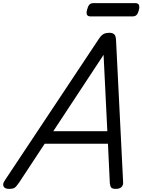

<svg xmlns="http://www.w3.org/2000/svg" viewBox="-73 -1195 911 1229"><path d="M-16 14Q-42 14 -50 -1.5Q-58 -17 -43 -39L559 -945Q574 -968 588.5 -976.5Q603 -985 628 -985Q647 -985 658 -975.5Q669 -966 670 -934L715 -31Q717 -11 705.5 1.5Q694 14 668 14Q646 14 639 5.5Q632 -3 630 -23L618 -275H213L49 -26Q31 0 20.5 7Q10 14 -16 14ZM268 -355H614L590 -844ZM507 -1090Q488 -1090 483.5 -1101.5Q479 -1113 484 -1131Q489 -1153 498 -1164Q507 -1175 525 -1175H792Q812 -1175 816.5 -1162.5Q821 -1150 816 -1131Q811 -1110 802 -1100Q793 -1090 775 -1090Z"/></svg>

Font: Playwrite NO
Style: Regular
Weight: 400
Designer: Veronika Burian, José Scaglione
Foundry: TypeTogether
Version: Version 1.002